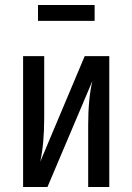

<svg xmlns="http://www.w3.org/2000/svg" viewBox="-20 -753 533 773"><path d="M420 0H335V-248Q335 -357 352 -427L171 0H73V-527H158V-280Q158 -173 142 -102L321 -527H420ZM361 -669H133V-733H361Z"/></svg>

Font: Fira Sans Extra Condensed
Style: Regular
Weight: 400
Width: 1
Designer: Carrois Corporate & Edenspiekermann AG
Foundry: Carrois Corporate GbR & Edenspiekermann AG
Version: Version 4.203